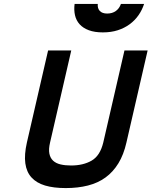

<svg xmlns="http://www.w3.org/2000/svg" viewBox="-20 -949 772 978"><path d="M235 -223Q227 -189 231.5 -166.5Q236 -144 250.5 -130.5Q265 -117 288.5 -111.5Q312 -106 342 -106Q404 -106 447 -131Q490 -156 506 -223L614 -692H732L624 -223Q610 -161 583 -117Q556 -73 517.5 -45Q479 -17 428 -4Q377 9 315 9Q253 9 209.5 -4Q166 -17 140.5 -45Q115 -73 109 -117Q103 -161 117 -223L225 -692H343ZM478 -929Q476 -906 488.5 -893Q501 -880 526 -880Q552 -880 570 -893Q588 -906 596 -929H714Q704 -898 685.5 -871.5Q667 -845 640.5 -825.5Q614 -806 580 -795Q546 -784 504 -784Q462 -784 432.5 -795Q403 -806 385.5 -825.5Q368 -845 362 -871.5Q356 -898 360 -929Z"/></svg>

Font: Panefresco 800wt
Style: Italic
Weight: 800
Foundry: Campivisivi & Chank Co
Version: Version 1.001